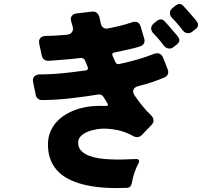

<svg xmlns="http://www.w3.org/2000/svg" viewBox="-20 -886 1040 973"><path d="M905 -733Q881 -766 852 -795Q841 -807 841 -820.5Q841 -834 854 -845L871 -859Q882 -866 889 -866Q899 -866 907 -858Q912 -853 915.5 -849Q919 -845 924 -840L963 -795Q974 -783 978 -776Q985 -767 983.5 -757.5Q982 -748 974 -741L955 -726Q946 -718 933 -718Q917 -718 905 -733ZM622 66Q503 71 420 53Q377 44 341 28Q305 12 279 -12.5Q253 -37 238 -72Q223 -107 223 -154Q223 -189 235 -218Q247 -247 268 -269.5Q289 -292 317 -308Q345 -324 376 -334Q439 -353 516 -349Q533 -349 524 -363L505 -394Q495 -410 477 -407Q411 -396 335 -387.5Q259 -379 192 -379Q181 -379 172 -386Q163 -393 161 -405L148 -469Q144 -487 153 -497.5Q162 -508 181 -509Q240 -509 298 -515Q356 -521 414 -529Q430 -532 424 -548L411 -579Q404 -594 388 -592Q339 -586 293 -583Q274 -581 257 -580Q240 -579 225 -578Q213 -577 204 -584Q195 -591 192 -603L179 -663Q175 -682 184 -692.5Q193 -703 212 -704Q239 -704 266.5 -706Q294 -708 320 -710Q337 -712 345 -723.5Q353 -735 348 -752Q346 -760 344 -766.5Q342 -773 340 -780Q336 -795 344 -805.5Q352 -816 368 -818L445 -827Q461 -829 471 -820.5Q481 -812 484 -798Q486 -790 487.5 -781Q489 -772 492 -763Q495 -751 505 -745Q515 -739 528 -742Q559 -748 589.5 -755.5Q620 -763 649 -773Q683 -784 693 -751L711 -690Q715 -676 709 -665.5Q703 -655 690 -651Q679 -647 667 -644Q655 -641 642 -638Q622 -633 602 -629Q582 -625 560 -620Q544 -617 551 -602L564 -573Q571 -557 587 -562Q632 -572 675 -584Q718 -596 760 -613Q769 -616 776 -616Q797 -616 806 -595L830 -534Q835 -521 830.5 -510Q826 -499 814 -494Q782 -480 748.5 -469Q715 -458 682 -450Q662 -445 656.5 -431.5Q651 -418 663 -401Q681 -375 701.5 -349.5Q722 -324 745 -302Q757 -291 758 -277.5Q759 -264 747 -252L698 -201Q688 -191 674 -191Q666 -191 656 -196Q617 -218 575 -227Q519 -238 476 -232Q463 -230 445.5 -225.5Q428 -221 412.5 -213Q397 -205 386.5 -192.5Q376 -180 376 -163Q376 -137 392.5 -121Q409 -105 433 -96Q457 -87 483.5 -83.5Q510 -80 529 -79Q560 -77 595 -77.5Q630 -78 668 -80Q692 -81 682 -59Q670 -37 661 -10Q652 17 648 42Q646 53 639.5 59.5Q633 66 622 66ZM810 -655Q786 -688 757 -717Q746 -729 746 -742.5Q746 -756 759 -767L776 -781Q787 -788 794 -788Q804 -788 812 -780Q817 -775 820.5 -771Q824 -767 829 -762L868 -717Q879 -705 883 -698Q890 -689 888.5 -679.5Q887 -670 879 -663L860 -648Q851 -640 838 -640Q822 -640 810 -655Z"/></svg>

Font: Higure Gothic Black
Style: Regular
Weight: 900
Designer: Yoshimichi Ohira
Foundry: Positype
Version: Version 1.000